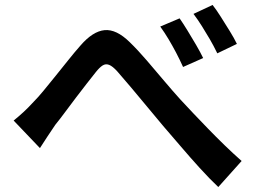

<svg xmlns="http://www.w3.org/2000/svg" viewBox="-20 -759 1040 774"><path d="M35 -273Q56 -290 75 -307.5Q94 -325 115 -348Q134 -367 156.5 -394.5Q179 -422 204.5 -453.5Q230 -485 255.5 -517Q281 -549 304 -575Q354 -633 401.5 -637.5Q449 -642 503 -589Q536 -557 572 -515Q608 -473 643 -431.5Q678 -390 708 -357Q732 -331 760 -301.5Q788 -272 819.5 -239.5Q851 -207 885 -174Q919 -141 954 -110L860 -5Q824 -39 785 -82Q746 -125 708.5 -169Q671 -213 638 -251Q607 -288 573 -329Q539 -370 507.5 -407.5Q476 -445 453 -471Q434 -492 420 -497.5Q406 -503 393.5 -495Q381 -487 366 -468Q350 -448 329 -421Q308 -394 285.5 -364.5Q263 -335 242 -306.5Q221 -278 203 -256Q187 -233 170.5 -207.5Q154 -182 141 -162ZM704 -685Q718 -665 735.5 -636.5Q753 -608 770.5 -578Q788 -548 799 -525L718 -489Q704 -520 689.5 -547.5Q675 -575 659.5 -601Q644 -627 626 -652ZM837 -739Q852 -720 870 -691.5Q888 -663 906 -634Q924 -605 935 -582L856 -544Q841 -575 825.5 -601.5Q810 -628 794 -653.5Q778 -679 760 -703Z"/></svg>

Font: Noto Sans SC SemiBold
Style: Regular
Weight: 600
Designer: Ryoko NISHIZUKA 西塚涼子 (kana, bopomofo & ideographs); Paul D. Hunt (Latin, Greek & Cyrillic); Sandoll Communications 산돌커뮤니
Foundry: Adobe
Version: Version 2.004-H2;hotconv 1.0.118;makeotfexe 2.5.65603